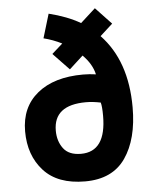

<svg xmlns="http://www.w3.org/2000/svg" viewBox="-53 -793 642 821"><g transform="rotate(-5 268.5 -382.0)"><path d="M509 -313Q509 -177 453 -96Q397 -15 279.5 -15Q162 -15 102 -81Q42 -147 42 -250.5Q42 -354 113.5 -412.5Q185 -471 310 -471Q338 -471 365 -467Q355 -512 315 -552L256 -498L187 -570L233 -611Q195 -630 155 -640L186 -743Q264 -724 321 -691L385 -749L453 -677L399 -628Q509 -513 509 -313ZM312 -352Q173 -352 173 -242Q173 -197 196.5 -165.5Q220 -134 272 -134Q380 -134 380 -288Q380 -328 375 -345Q341 -352 312 -352Z"/></g></svg>

Font: Cherry Swash
Style: Bold
Weight: 700
Designer: Kasatkina Nataliya
Foundry: Nataliya Kasatkina
Version: Version 1.001